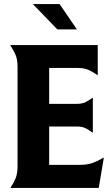

<svg xmlns="http://www.w3.org/2000/svg" viewBox="-20 -921 537 941"><path d="M221 -113H370Q408 -113 434 -122.5Q460 -132 489 -149L464 0H31Q48 -26 57 -48.5Q66 -71 66 -106V-594Q66 -629 56.5 -651.5Q47 -674 30 -700H459V-552Q435 -569 413.5 -578.5Q392 -588 360 -588H221V-412H356Q382 -412 398.5 -420Q415 -428 435 -443V-270Q415 -285 398.5 -293Q382 -301 356 -301H221ZM261 -777 141 -901H272L357 -777Z"/></svg>

Font: LT Museum
Style: Bold
Weight: 700
Designer: Daniel Lyons
Foundry: LyonsType
Version: Version 1.010